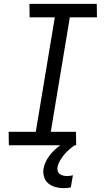

<svg xmlns="http://www.w3.org/2000/svg" viewBox="-20 -755 540 998"><path d="M376 0H26L25 -70H166L265 -665H134L133 -735H483L484 -665H343L244 -70H375ZM312 223Q290 223 269 217.5Q248 212 232 199Q216 186 209.5 165.5Q203 145 206 123Q211 94 228 67.5Q245 41 268.5 20Q292 -1 319.5 -16Q347 -31 375 -39L369 0Q353 10 339 22.5Q325 35 313 49.5Q301 64 291.5 80.5Q282 97 279 114Q277 124 280 134Q283 144 290.5 149.5Q298 155 308 157.5Q318 160 328 160Q336 160 344 159Q352 158 359 156L348 219Q339 221 330 222Q321 223 312 223Z"/></svg>

Font: Iosevka Fixed
Style: Italic
Weight: 400
Italic angle: -9°
Monospace: yes
Designer: Belleve Invis
Foundry: Belleve Invis
Version: Version 33.2.4